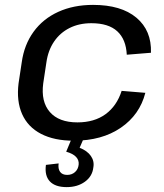

<svg xmlns="http://www.w3.org/2000/svg" viewBox="-20 -568 673 786"><path d="M282 8Q202 8 148 -20Q94 -48 70.5 -101Q47 -154 56 -227L69 -313Q79 -385 117.5 -438Q156 -491 218.5 -519.5Q281 -548 361 -548Q476 -548 538.5 -495.5Q601 -443 598 -352L499 -344Q496 -407 460 -440Q424 -473 354 -473Q304 -473 265 -453.5Q226 -434 201.5 -398Q177 -362 170 -313L157 -227Q147 -152 184 -109.5Q221 -67 297 -67Q366 -67 412 -100.5Q458 -134 478 -196L575 -188Q552 -98 474.5 -45Q397 8 282 8ZM253 198Q206 198 184 174.5Q162 151 168 107L220 101Q217 123 226 135.5Q235 148 255 148Q274 148 287 136.5Q300 125 302 106Q304 88 291.5 74.5Q279 61 251 53L273 0H322L306 37Q337 49 352 70.5Q367 92 362 118Q358 154 327.5 176Q297 198 253 198Z"/></svg>

Font: Pathway Extreme 28pt Medium
Style: Italic
Weight: 500
Italic angle: -8°
Designer: Eduardo Rodriguez Tunni
Foundry: Eduardo Rodriguez Tunni
Version: Version 1.001;gftools[0.9.26]